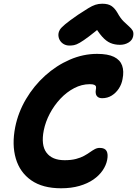

<svg xmlns="http://www.w3.org/2000/svg" viewBox="-20 -1000 736 1030"><path d="M307.6 10Q208.8 10 147.7 -32.6Q86.6 -75.2 64.8 -149.5Q43 -223.8 61.6 -318.2Q77.6 -397.6 119.6 -468.6Q161.6 -539.6 222 -594.1Q282.4 -648.6 354.2 -679.8Q426 -711 501 -711Q558.8 -711 591.5 -694.9Q624.2 -678.8 635.1 -648.4Q646 -618 637.4 -575.8Q632.8 -548.6 617.6 -525.2Q602.4 -501.8 579.6 -487.5Q556.8 -473.2 528.2 -473.2Q514 -473.2 505.5 -479.3Q497 -485.4 494.4 -495.7Q491.8 -506 494 -518Q496.2 -528 495 -534.6Q493.8 -541.2 486 -544.8Q478.2 -548.4 461.6 -548.4Q418.6 -548.4 378 -527.2Q337.4 -506 303.9 -470.3Q270.4 -434.6 247.2 -390.6Q224 -346.6 214.8 -300.8Q199.2 -221.6 229.4 -181.1Q259.6 -140.6 326.6 -140.6Q362 -140.6 387.5 -147.3Q413 -154 430.8 -163.8Q448.6 -173.6 462.4 -183.4Q476.2 -193.2 488.6 -199.9Q501 -206.6 515 -206.6Q543 -206.6 552 -189.5Q561 -172.4 554.8 -141.6Q549.2 -113.2 530.6 -85.8Q512 -58.4 481 -36.9Q450 -15.4 406.3 -2.7Q362.6 10 307.6 10ZM352.8 -755.6Q334.6 -755.6 320.8 -764Q307 -772.4 299.6 -786.5Q292.2 -800.6 293.4 -818Q294.4 -829 300.9 -840.1Q307.4 -851.2 329.4 -869.7Q351.4 -888.2 399 -921Q432 -942.6 453.3 -955.7Q474.6 -968.8 491.6 -974.4Q508.6 -980 528.6 -980Q560 -980 577.9 -968Q595.8 -956 610 -931.4Q626 -902.2 642.7 -885.7Q659.4 -869.2 672.2 -858.2Q685 -847.2 691.5 -836Q698 -824.8 694.4 -805.8Q690 -784.2 669.7 -771.9Q649.4 -759.6 623.8 -759.6Q595.2 -759.6 572.3 -769.4Q549.4 -779.2 527.5 -803.9Q505.6 -828.6 479.2 -873.2L540.2 -871.8Q489.6 -828.8 458.1 -805.1Q426.6 -781.4 407.9 -770.7Q389.2 -760 377 -757.8Q364.8 -755.6 352.8 -755.6Z"/></svg>

Font: Shantell Sans Light
Style: Italic
Weight: 300
Italic angle: -11°
Designer: Stephen Nixon, Anya Danilova, Shantell Martin
Foundry: Arrow Type
Version: Version 1.008;[ac192a2d6]